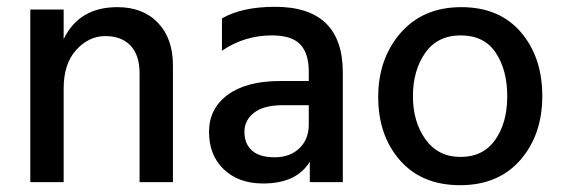

<svg xmlns="http://www.w3.org/2000/svg" viewBox="-20 -535 1654 564"><path d="M488 0H390V-320Q390 -373 363.5 -401Q337 -429 289 -429Q241 -429 204 -388.5Q167 -348 167 -275V0H69V-507H167V-420Q212 -514 325 -514Q400 -514 444 -468Q488 -422 488 -343Z M753 4Q681 4 637.5 -37.5Q594 -79 594 -147.5Q594 -216 649 -256.5Q704 -297 803 -297H887V-326Q887 -378 862 -404.5Q837 -431 779 -431Q698 -431 632 -386V-481Q691 -515 788 -515Q987 -515 987 -322V0H890V-60Q851 4 753 4ZM887 -169V-226H811Q755 -226 726.5 -204Q698 -182 698 -147.5Q698 -113 720 -93Q742 -73 787 -73Q832 -73 859.5 -99.5Q887 -126 887 -169Z M1333.5 -431Q1265 -431 1229 -379.5Q1193 -328 1193 -252.5Q1193 -177 1230 -125.5Q1267 -74 1333 -74Q1399 -74 1434.5 -124Q1470 -174 1470 -252Q1470 -330 1436 -380.5Q1402 -431 1333.5 -431ZM1510 -440.5Q1573 -367 1573 -253Q1573 -139 1508.5 -65Q1444 9 1331.5 9Q1219 9 1155 -64Q1091 -137 1091 -250Q1091 -363 1157 -438.5Q1223 -514 1335 -514Q1447 -514 1510 -440.5Z"/></svg>

Font: Hind Kochi Medium
Style: Regular
Weight: 500
Designer: Dhruvi Tolia
Foundry: Indian Type Foundry
Version: Version 0.702;PS 1.0;hotconv 1.0.81;makeotf.lib2.5.63406